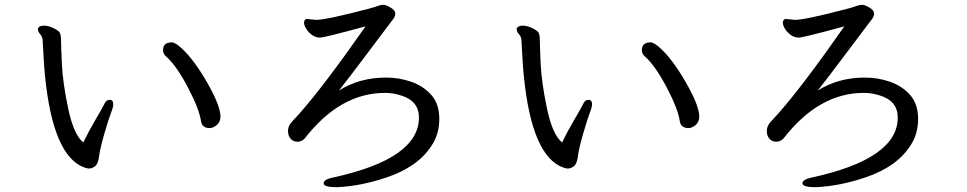

<svg xmlns="http://www.w3.org/2000/svg" viewBox="-20 -747 4040 802"><path d="M856 -212Q825 -212 820 -239Q812 -293 764 -383.5Q716 -474 675 -510Q661 -522 661 -537Q661 -570 697 -570Q713 -570 740 -544Q790 -498 844.5 -403.5Q899 -309 901 -262Q901 -237 885.5 -224.5Q870 -212 856 -212ZM352 -43Q341 -43 317 -54Q191 -119 164 -476Q160 -535 158 -580Q157 -594 147.5 -604.5Q138 -615 138 -627Q143 -640 164 -640Q182 -640 205.5 -628.5Q229 -617 232 -605.5Q235 -594 235 -575.5Q235 -557 238.5 -479.5Q242 -402 265 -293Q288 -184 328 -152Q350 -198 379.5 -248Q409 -298 416.5 -314Q424 -330 438 -330Q453 -330 453 -312Q453 -299 444.5 -278Q436 -257 417 -192.5Q398 -128 394 -95Q390 -62 377 -52.5Q364 -43 352 -43Z M1388 35Q1332 35 1332 19Q1332 2 1373 -6Q1730 -84 1730 -256Q1730 -325 1656 -348Q1623 -359 1588 -359Q1401 -359 1254 -170Q1241 -155 1223 -155Q1205 -155 1194 -167.5Q1183 -180 1183 -200Q1183 -220 1198.5 -237.5Q1214 -255 1232 -274Q1335 -391 1507 -637Q1335 -590 1317 -590Q1298 -590 1282.5 -601.5Q1267 -613 1258.5 -627.5Q1250 -642 1250 -652Q1250 -664 1260 -668L1301 -664Q1342 -664 1518 -710Q1545 -717 1557.5 -722Q1570 -727 1581 -727Q1592 -727 1611.5 -715.5Q1631 -704 1631 -691Q1631 -679 1624 -669.5Q1617 -660 1587 -620.5Q1557 -581 1498.5 -503Q1440 -425 1396 -369Q1482 -423 1593 -423Q1647 -423 1697.5 -405.5Q1748 -388 1781.5 -350.5Q1815 -313 1815 -250Q1815 -187 1783 -139Q1726 -50 1595 -6Q1490 30 1388 35Z M2856 -212Q2825 -212 2820 -239Q2812 -293 2764 -383.5Q2716 -474 2675 -510Q2661 -522 2661 -537Q2661 -570 2697 -570Q2713 -570 2740 -544Q2790 -498 2844.5 -403.5Q2899 -309 2901 -262Q2901 -237 2885.5 -224.5Q2870 -212 2856 -212ZM2352 -43Q2341 -43 2317 -54Q2191 -119 2164 -476Q2160 -535 2158 -580Q2157 -594 2147.5 -604.5Q2138 -615 2138 -627Q2143 -640 2164 -640Q2182 -640 2205.5 -628.5Q2229 -617 2232 -605.5Q2235 -594 2235 -575.5Q2235 -557 2238.5 -479.5Q2242 -402 2265 -293Q2288 -184 2328 -152Q2350 -198 2379.5 -248Q2409 -298 2416.5 -314Q2424 -330 2438 -330Q2453 -330 2453 -312Q2453 -299 2444.5 -278Q2436 -257 2417 -192.5Q2398 -128 2394 -95Q2390 -62 2377 -52.5Q2364 -43 2352 -43Z M3388 35Q3332 35 3332 19Q3332 2 3373 -6Q3730 -84 3730 -256Q3730 -325 3656 -348Q3623 -359 3588 -359Q3401 -359 3254 -170Q3241 -155 3223 -155Q3205 -155 3194 -167.5Q3183 -180 3183 -200Q3183 -220 3198.5 -237.5Q3214 -255 3232 -274Q3335 -391 3507 -637Q3335 -590 3317 -590Q3298 -590 3282.5 -601.5Q3267 -613 3258.5 -627.5Q3250 -642 3250 -652Q3250 -664 3260 -668L3301 -664Q3342 -664 3518 -710Q3545 -717 3557.5 -722Q3570 -727 3581 -727Q3592 -727 3611.5 -715.5Q3631 -704 3631 -691Q3631 -679 3624 -669.5Q3617 -660 3587 -620.5Q3557 -581 3498.5 -503Q3440 -425 3396 -369Q3482 -423 3593 -423Q3647 -423 3697.5 -405.5Q3748 -388 3781.5 -350.5Q3815 -313 3815 -250Q3815 -187 3783 -139Q3726 -50 3595 -6Q3490 30 3388 35Z"/></svg>

Font: ToneOZ-Pinyin-WenKai-Medium
Style: Medium
Weight: 700
Designer: Fontworks Inc.
Foundry: ToneOZ
Version: Version 0.240331